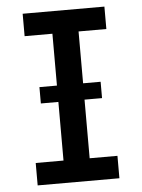

<svg xmlns="http://www.w3.org/2000/svg" viewBox="-53 -777 605 819"><g transform="rotate(-5 250.0 -367.5)"><path d="M75 0V-96H194V-639H75V-735H425V-639H306V-96H425V0ZM381 -347H119V-417H381Z"/></g></svg>

Font: Iosevka Custom
Style: Bold
Weight: 700
Monospace: yes
Designer: Belleve Invis
Foundry: Belleve Invis
Version: Version 30.3.3; ttfautohint (v1.8.3)